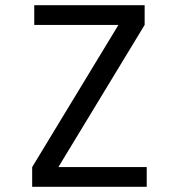

<svg xmlns="http://www.w3.org/2000/svg" viewBox="-20 -720 690 740"><path d="M104 0V-76L436.5 -624H112V-700H537.5V-624L205 -76H545.5V0Z"/></svg>

Font: Trispace Thin
Style: Regular
Weight: 400
Version: Version 1.210